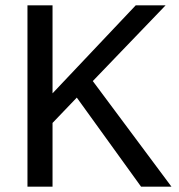

<svg xmlns="http://www.w3.org/2000/svg" viewBox="-20 -700 672 720"><path d="M83 0H177V-239L268 -334L509 0H623L328 -396L601 -680H489L177 -350V-680H83Z"/></svg>

Font: Ronzino
Style: Regular
Weight: 400
Designer: Nunzio Mazzaferro
Foundry: Collletttivo
Version: Version 1.000;Glyphs 3.3 (3337)